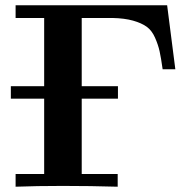

<svg xmlns="http://www.w3.org/2000/svg" viewBox="-20 -706 731 726"><path d="M21 -333V-380H147V-638H39V-686H612L643 -444H595Q589 -487 583.5 -512Q578 -537 566 -564Q554 -591 534.5 -605Q515 -619 483 -628Q451 -637 406 -638H289V-380H426V-333H289V-48H425V0Q322 -3 217 -3Q118 -3 39 0V-48H147V-333Z"/></svg>

Font: CMU Serif
Style: Bold
Weight: 700
Version: Version 0.7.0